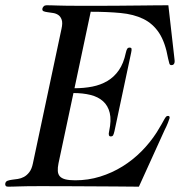

<svg xmlns="http://www.w3.org/2000/svg" viewBox="-55 -700 705 722"><path d="M176.3 -591.8Q181.2 -613.8 177 -625.7Q172.9 -637.7 164.3 -643.6Q155.8 -649.4 144.8 -651.1Q133.8 -652.8 124.3 -654.1Q114.7 -655.3 108.9 -657.7Q103 -660.2 104.5 -668Q105.5 -672.4 109.4 -676.3Q113.3 -680.2 120.1 -680.2Q129.4 -680.2 139.2 -679.9Q148.9 -679.7 162.6 -679.2Q176.3 -678.7 195.6 -678.5Q214.8 -678.2 242.7 -678.2Q289.1 -678.2 324.2 -678.2Q359.4 -678.2 387.5 -678.5Q415.5 -678.7 438.7 -679Q461.9 -679.2 483.6 -679.4Q505.4 -679.7 528.1 -679.9Q550.8 -680.2 578.1 -680.2L599.6 -491.2Q601.1 -478.5 601.6 -473.1Q602.1 -467.8 601.1 -463.9Q600.1 -460 597.4 -457.5Q594.7 -455.1 589.4 -455.1Q584 -455.1 582 -460.7Q580.1 -466.3 577.1 -480Q566.4 -541 543.2 -576.2Q520 -611.3 483.9 -628.9Q447.8 -646.5 398.4 -651.1Q349.1 -655.8 286.1 -655.8L225.1 -368.2Q260.7 -368.2 292 -374.3Q323.2 -380.4 348.6 -395.3Q374 -410.2 391.8 -435.8Q409.7 -461.4 418 -501Q420.4 -511.7 423.3 -516.4Q426.3 -521 432.1 -521Q439 -521 439.7 -516.4Q440.4 -511.7 438 -501L375.5 -207Q373 -196.3 370.6 -191.7Q368.2 -187 361.3 -187Q350.6 -187 355.5 -207Q364.3 -248 357.7 -275.4Q351.1 -302.7 332.5 -319.3Q314 -335.9 285.4 -343Q256.8 -350.1 221.2 -350.1L165 -85.9Q161.6 -69.3 162.4 -57.1Q163.1 -44.9 169.9 -37.1Q176.8 -29.3 190.9 -25.6Q205.1 -22 228 -22Q276.9 -22 321.5 -35.9Q366.2 -49.8 405.3 -74Q444.3 -98.1 477.1 -131.1Q509.8 -164.1 534.2 -202.1Q545.9 -220.7 552.5 -232.7Q559.1 -244.6 563 -251.5Q566.9 -258.3 569.6 -261.2Q572.3 -264.2 576.7 -264.2Q584.5 -264.2 582.5 -254.9Q581.5 -251 576.4 -238Q571.3 -225.1 564 -210.9L467.3 2Q421.4 1.5 376.7 1.2Q332 1 286.6 0.7Q241.2 0.5 194.6 0.2Q147.9 0 98.6 0Q70.8 0 51.3 0.2Q31.7 0.5 17.8 1Q3.9 1.5 -5.9 1.7Q-15.6 2 -24.9 2Q-31.7 2 -33.9 -1.7Q-36.1 -5.4 -35.2 -9.8Q-33.7 -17.6 -26.6 -20.3Q-19.5 -22.9 -9.5 -24.2Q0.5 -25.4 12.2 -27.1Q23.9 -28.8 34.9 -34.7Q45.9 -40.5 55.2 -52.5Q64.5 -64.5 68.8 -85.9Z"/></svg>

Font: XB Zar
Style: Italic
Weight: 400
Italic angle: -12°
Designer: Behnam
Foundry: Irmug
Version: Version 8.005 2009